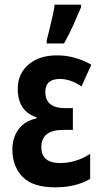

<svg xmlns="http://www.w3.org/2000/svg" viewBox="-20 -792 437 822"><path d="M254 -606Q275 -643 293.5 -684Q312 -725 327 -761V-772H214Q213 -759 206 -727.5Q199 -696 191.5 -665Q184 -634 180 -620V-606ZM259 -329Q174 -329 174 -399Q174 -454 237 -454Q282 -454 329 -422L371 -515Q300 -555 224 -555Q148 -555 102 -515.5Q56 -476 56 -412Q56 -316 136 -290V-285Q87 -275 60 -239Q33 -203 33 -152Q33 -80 76.5 -35Q120 10 216 10Q305 10 366 -26V-133Q305 -94 237 -94Q157 -94 157 -162Q157 -236 251 -236H292V-329Z"/></svg>

Font: Noto Sans UI Condensed
Style: Bold
Weight: 700
Width: 3
Designer: Monotype Design Team
Foundry: Monotype Imaging Inc.
Version: 1.001